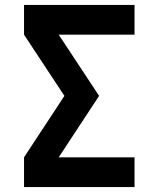

<svg xmlns="http://www.w3.org/2000/svg" viewBox="-20 -755 640 775"><path d="M77 0V-120L240 -368L77 -615V-735H523V-615H217L380 -368L217 -120H523V0Z"/></svg>

Font: Iosevka Aile Heavy
Style: Regular
Weight: 900
Designer: Belleve Invis
Foundry: Belleve Invis
Version: Version 31.1.0; ttfautohint (v1.8.4)